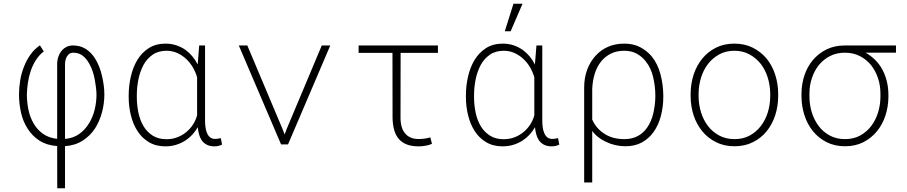

<svg xmlns="http://www.w3.org/2000/svg" viewBox="-20 -771 4841 1025"><path d="M285.2 8.8 285.6 233.9H327.1V9.3Q381.3 5.4 421.4 -20.3Q461.4 -45.9 487.3 -85.4Q511.2 -122.6 524.2 -170.2Q537.1 -217.8 537.1 -266.6Q537.1 -311 524.9 -364.5Q512.7 -418 488.3 -457.5Q467.8 -490.2 438.5 -509.3Q409.2 -528.3 369.1 -528.3Q350.6 -528.3 335.7 -521Q320.8 -513.7 310.5 -502Q298.3 -487.3 291.7 -468.3Q285.2 -449.2 285.2 -429.2V-29.8Q240.7 -34.7 210 -56.4Q179.2 -78.1 160.2 -110.8Q140.6 -143.6 132.1 -183.8Q123.5 -224.1 123.5 -265.6Q124 -295.4 128.7 -327.6Q133.3 -359.9 143.6 -391.1Q153.8 -421.9 171.1 -449.5Q188.5 -477.1 213.9 -496.6L192.9 -528.8Q163.6 -508.8 142.8 -479.7Q122.1 -450.7 108.9 -417Q94.2 -381.3 87.9 -342.5Q81.5 -303.7 81.5 -266.6Q81.5 -216.3 92.5 -168.5Q103.5 -120.6 128.4 -83Q152.8 -44.4 191.4 -19.8Q230 4.9 285.2 8.8ZM327.1 -29.3V-429.7Q327.1 -443.8 331.5 -457Q335.9 -470.2 344.7 -479Q349.1 -483.9 355.5 -486.8Q361.8 -489.7 369.1 -489.7Q401.4 -489.7 421.9 -473.4Q442.4 -457 456.1 -431.6Q477.1 -394.5 485.8 -347.2Q494.6 -299.8 495.1 -265.6Q495.1 -226.1 485.4 -185.8Q475.6 -145.5 455.6 -113.3Q434.6 -78.1 402.8 -55.7Q371.1 -33.2 327.1 -29.3Z M1074.7 -528.3H1043.5L1035.6 -430.2L1035.2 -427.2Q1023.4 -450.2 1007.3 -469.7Q991.2 -489.3 970.7 -504.4Q948.2 -520 921.4 -529.1Q894.5 -538.1 864.3 -538.1Q811.5 -538.1 773.9 -513.9Q736.3 -489.7 712.4 -449.7Q689.5 -411.1 678.2 -361.6Q667 -312 667 -262.2V-252Q667 -203.1 678.7 -155.3Q690.4 -107.4 714.4 -70.8Q737.8 -34.2 774.9 -12Q812 10.3 863.3 10.3Q893.1 10.3 919.7 2.2Q946.3 -5.9 969.2 -20.5Q989.7 -33.7 1006.6 -52Q1023.4 -70.3 1035.6 -91.8Q1037.6 -73.2 1042.2 -55.2Q1046.9 -37.1 1056.2 -22.9Q1066.4 -7.8 1083.3 1.2Q1100.1 10.3 1124.5 10.3Q1135.7 10.3 1145.5 8.1Q1155.3 5.9 1165.5 1L1158.7 -33.7Q1151.9 -32.2 1144.5 -30.8Q1137.2 -29.3 1128.9 -29.3Q1111.3 -29.3 1100.6 -38.6Q1089.8 -47.9 1084.5 -62.5Q1078.6 -76.7 1076.7 -94Q1074.7 -111.3 1074.7 -127.4ZM710.4 -252V-262.2Q710.4 -302.7 718.5 -345Q726.6 -387.2 746.1 -424.3Q763.7 -457 794.2 -478.5Q824.7 -500 869.6 -500Q899.9 -500 926.3 -488Q952.6 -476.1 973.6 -456.5Q994.6 -437 1009.5 -411.4Q1024.4 -385.7 1032.2 -358.4V-189Q1032.2 -174.8 1032.2 -168.7Q1032.2 -162.6 1032.2 -155.3Q1024.9 -128.9 1010.5 -106.4Q996.1 -84 976.1 -67.4Q954.6 -48.8 927.2 -38.3Q899.9 -27.8 868.7 -27.8Q825.7 -27.8 795.9 -46.6Q766.1 -65.4 747.6 -95.2Q727.5 -127.9 719 -169.4Q710.4 -210.9 710.4 -252Z M1480.5 0H1517.6L1743.2 -528.3H1697.8L1511.7 -85.4L1499.5 -53.2L1486.8 -85.9L1300.3 -528.3H1254.9Z M2317.9 -488.8V-528.3H1894.5V-488.8H2075.2L2075.7 -143.1Q2076.2 -106 2084.2 -77.4Q2092.3 -48.8 2108.9 -29.3Q2126 -9.8 2151.1 0Q2176.3 9.8 2211.4 10.3Q2221.2 10.3 2230.5 9.8Q2239.7 9.3 2249.5 7.3Q2258.3 6.3 2267.3 3.7Q2276.4 1 2286.1 -2.9L2277.3 -37.6Q2263.7 -33.7 2247.8 -31.2Q2231.9 -28.8 2215.8 -28.8Q2190.9 -28.8 2172.9 -36.4Q2154.8 -43.9 2143.1 -58.6Q2130.9 -72.3 2124.5 -93.5Q2118.2 -114.7 2118.2 -141.6L2118.7 -488.8Z M2875 -528.3H2843.8L2835.9 -430.2L2835.4 -427.2Q2823.7 -450.2 2807.6 -469.7Q2791.5 -489.3 2771 -504.4Q2748.5 -520 2721.7 -529.1Q2694.8 -538.1 2664.6 -538.1Q2611.8 -538.1 2574.2 -513.9Q2536.6 -489.7 2512.7 -449.7Q2489.7 -411.1 2478.5 -361.6Q2467.3 -312 2467.3 -262.2V-252Q2467.3 -203.1 2479 -155.3Q2490.7 -107.4 2514.6 -70.8Q2538.1 -34.2 2575.2 -12Q2612.3 10.3 2663.6 10.3Q2693.4 10.3 2720 2.2Q2746.6 -5.9 2769.5 -20.5Q2790 -33.7 2806.9 -52Q2823.7 -70.3 2835.9 -91.8Q2837.9 -73.2 2842.5 -55.2Q2847.2 -37.1 2856.4 -22.9Q2866.7 -7.8 2883.5 1.2Q2900.4 10.3 2924.8 10.3Q2936 10.3 2945.8 8.1Q2955.6 5.9 2965.8 1L2959 -33.7Q2952.1 -32.2 2944.8 -30.8Q2937.5 -29.3 2929.2 -29.3Q2911.6 -29.3 2900.9 -38.6Q2890.1 -47.9 2884.8 -62.5Q2878.9 -76.7 2877 -94Q2875 -111.3 2875 -127.4ZM2510.7 -252V-262.2Q2510.7 -302.7 2518.8 -345Q2526.9 -387.2 2546.4 -424.3Q2564 -457 2594.5 -478.5Q2625 -500 2669.9 -500Q2700.2 -500 2726.6 -488Q2752.9 -476.1 2773.9 -456.5Q2794.9 -437 2809.8 -411.4Q2824.7 -385.7 2832.5 -358.4V-189Q2832.5 -174.8 2832.5 -168.7Q2832.5 -162.6 2832.5 -155.3Q2825.2 -128.9 2810.8 -106.4Q2796.4 -84 2776.4 -67.4Q2754.9 -48.8 2727.5 -38.3Q2700.2 -27.8 2668.9 -27.8Q2626 -27.8 2596.2 -46.6Q2566.4 -65.4 2547.9 -95.2Q2527.8 -127.9 2519.3 -169.4Q2510.7 -210.9 2510.7 -252ZM2721.2 -751 2674.8 -604H2706.1L2769.5 -751Z M3521 -252V-262.2Q3520.5 -319.8 3505.9 -375Q3491.2 -430.2 3459 -470.2Q3433.1 -500.5 3397.2 -519.3Q3361.3 -538.1 3312.5 -538.1Q3264.6 -538.1 3226.1 -521.2Q3187.5 -504.4 3159.7 -473.6Q3131.3 -442.9 3115 -399.9Q3098.6 -356.9 3098.6 -303.7V203.1H3141.6V-72.3Q3155.3 -53.2 3174.1 -38.6Q3192.9 -23.9 3214.4 -14.2Q3238.3 -2.4 3264.9 3.7Q3291.5 9.8 3318.8 9.8Q3369.6 9.8 3406.2 -10.3Q3442.9 -30.3 3467.8 -64.5Q3494.6 -101.1 3507.8 -150.6Q3521 -200.2 3521 -252ZM3478.5 -262.2V-252Q3477.5 -208.5 3467.5 -165.5Q3457.5 -122.6 3435.1 -90.3Q3415 -61 3384.8 -44.7Q3354.5 -28.3 3312.5 -28.3Q3282.2 -28.3 3256.1 -35.2Q3230 -42 3208.5 -55.7Q3186.5 -69.3 3169.4 -88.6Q3152.3 -107.9 3141.6 -132.8V-295.9Q3143.1 -337.9 3154.8 -376.5Q3166.5 -415 3189.5 -443.4Q3210.4 -469.2 3241 -484.6Q3271.5 -500 3312.5 -500Q3351.6 -500 3379.9 -484.1Q3408.2 -468.3 3427.7 -442.9Q3455.6 -408.2 3467 -358.6Q3478.5 -309.1 3478.5 -262.2Z M3667 -272.9V-254.9Q3667.5 -202.1 3683.3 -154.3Q3699.2 -106.4 3729.5 -69.8Q3759.3 -33.7 3802.5 -12Q3845.7 9.8 3901.4 9.8Q3956.5 9.8 3999.8 -12Q4043 -33.7 4072.8 -70.3Q4102.5 -106.9 4118.2 -154.8Q4133.8 -202.6 4134.3 -254.9V-272.9Q4133.8 -325.7 4117.9 -373.8Q4102.1 -421.9 4072.3 -458.5Q4042 -494.6 3998.8 -516.4Q3955.6 -538.1 3900.4 -538.1Q3845.2 -538.1 3802 -516.4Q3758.8 -494.6 3729 -458Q3699.2 -421.4 3683.3 -373.5Q3667.5 -325.7 3667 -272.9ZM3709.5 -254.9V-272.9Q3710 -315.9 3722.7 -356.9Q3735.4 -397.9 3759.8 -429.7Q3784.2 -460.9 3819.3 -480.5Q3854.5 -500 3900.4 -500Q3945.8 -500 3981.4 -480.5Q4017.1 -460.9 4041.5 -429.7Q4065.9 -397.9 4078.6 -356.9Q4091.3 -315.9 4091.8 -272.9V-254.9Q4091.3 -211.4 4078.9 -170.9Q4066.4 -130.4 4042 -98.6Q4017.6 -66.4 3982.4 -47.4Q3947.3 -28.3 3901.4 -28.3Q3855.5 -28.3 3819.8 -47.4Q3784.2 -66.4 3759.8 -98.1Q3735.4 -129.9 3722.7 -170.7Q3710 -211.4 3709.5 -254.9Z M4763.2 -489.7V-528.3H4490.2Q4436 -528.3 4393.3 -507.6Q4350.6 -486.8 4320.8 -451.7Q4291 -417 4275.1 -370.6Q4259.3 -324.2 4258.8 -272.9V-254.9Q4259.3 -202.6 4274.9 -154.8Q4290.5 -106.9 4320.3 -70.3Q4350.1 -33.7 4393.1 -12Q4436 9.8 4491.2 9.8Q4546.9 9.8 4589.6 -12.2Q4632.3 -34.2 4662.1 -70.8Q4691.4 -106.9 4706.8 -153.8Q4722.2 -200.7 4722.7 -251V-269.5Q4722.2 -306.2 4713.6 -339.8Q4705.1 -373.5 4689 -402.3Q4673.8 -429.7 4651.6 -451.7Q4629.4 -473.6 4601.1 -489.7ZM4301.3 -254.9V-272.9Q4301.3 -315.4 4314.5 -354.5Q4327.6 -393.6 4351.6 -423.8Q4376 -453.6 4410.9 -471.7Q4445.8 -489.7 4490.2 -489.7Q4535.2 -489.7 4570.3 -471.7Q4605.5 -453.6 4629.9 -423.8Q4653.8 -393.6 4667 -354.5Q4680.2 -315.4 4680.2 -272.9V-254.9Q4680.2 -211.9 4667.7 -171.1Q4655.3 -130.4 4631.3 -98.6Q4607.4 -66.9 4572.3 -47.6Q4537.1 -28.3 4491.2 -28.3Q4445.3 -28.3 4409.9 -47.4Q4374.5 -66.4 4350.6 -98.1Q4326.7 -129.9 4314 -170.7Q4301.3 -211.4 4301.3 -254.9Z"/></svg>

Font: Roboto Mono ExtraLight
Style: Regular
Weight: 250
Monospace: yes
Designer: Google
Version: Version 3.000